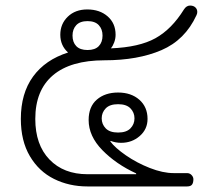

<svg xmlns="http://www.w3.org/2000/svg" viewBox="-20 -671 775 691"><path d="M55 -243Q55 -335 99 -395.5Q143 -456 225 -482Q197 -507 197 -546Q197 -585 224 -611Q251 -637 294 -637Q339 -637 367.5 -612Q396 -587 396 -546Q396 -532 391 -518.5Q386 -505 379 -497Q481 -501 539.5 -533.5Q598 -566 642 -637Q651 -651 664 -651Q676 -651 683 -644.5Q690 -638 690 -628Q690 -622 687 -616Q646 -527 561 -490.5Q476 -454 356 -454Q234 -454 170.5 -400Q107 -346 107 -243Q107 -150 158 -97Q209 -44 295 -44H470V-47Q398 -80 348.5 -130.5Q299 -181 299 -239Q299 -287 328.5 -312.5Q358 -338 405 -338Q452 -338 481.5 -312Q511 -286 511 -243Q511 -206 483 -181.5Q455 -157 416 -157Q396 -157 378 -164L377 -162Q394 -139 433 -112Q472 -85 519 -66.5Q566 -48 605 -48H653Q663 -48 669.5 -41Q676 -34 676 -26Q676 -13 671 -6.5Q666 0 653 0H295Q229 0 174.5 -27Q120 -54 87.5 -109Q55 -164 55 -243ZM349 -543Q349 -566 335.5 -580.5Q322 -595 295 -595Q268 -595 254.5 -580.5Q241 -566 241 -543Q241 -519 254.5 -505Q268 -491 295 -491Q322 -491 335.5 -505Q349 -519 349 -543ZM464 -245Q464 -266 449.5 -281Q435 -296 405 -296Q375 -296 360.5 -281Q346 -266 346 -245Q346 -224 360.5 -209Q375 -194 405 -194Q435 -194 449.5 -209Q464 -224 464 -245Z"/></svg>

Font: Kodchasan ExtraLight
Style: Regular
Weight: 275
Version: Version 1.000; ttfautohint (v1.6)